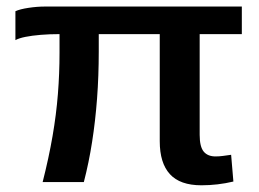

<svg xmlns="http://www.w3.org/2000/svg" viewBox="-20 -548 780 578"><path d="M586.4 9.8Q522 9.8 491.5 -23.7Q460.9 -57.1 460.9 -123V-445.3H277.3V-393.1Q277.3 -319.3 272.2 -251.5Q267.1 -183.6 257.3 -121.1Q247.6 -58.6 232.4 0H108.4Q127 -73.2 138.2 -138.2Q149.4 -203.1 154.3 -264.9Q159.2 -326.7 159.2 -389.2V-445.3Q128.9 -445.3 102.5 -443.1Q76.2 -440.9 56.6 -437Q37.1 -433.1 26.4 -427.2V-514.2Q40 -520.5 65.9 -524.4Q91.8 -528.3 115.7 -528.3H708V-445.3H581.1V-142.1Q581.1 -106 593.5 -91.3Q606 -76.7 629.9 -77.1Q639.6 -77.1 651.1 -78.6Q662.6 -80.1 675.8 -82L682.6 -1.5Q635.3 9.8 586.4 9.8Z"/></svg>

Font: Arimo SemiBold
Style: Regular
Weight: 600
Designer: Steve Matteson
Foundry: Monotype Imaging Inc.
Version: Version 1.33